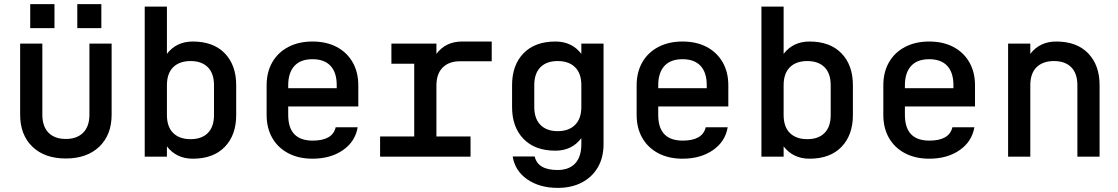

<svg xmlns="http://www.w3.org/2000/svg" viewBox="-20 -762 5440 934"><path d="M300 9Q197 9 137.5 -48.5Q78 -106 78 -204V-550H186V-204Q186 -147 216 -116.5Q246 -86 300 -86Q354 -86 384.5 -116.5Q415 -147 415 -204V-550H523V-204Q523 -106 463 -48.5Q403 9 300 9ZM127 -742H245V-625H127ZM356 -742H473V-625H356Z M684 0V-730H792V-500Q838 -560 918 -560Q1018 -560 1073.5 -502.5Q1129 -445 1129 -348V-202Q1129 -105 1073.5 -47.5Q1018 10 918 10Q838 10 792 -50V0ZM907 -465Q853 -465 822.5 -435Q792 -405 792 -347V-203Q792 -145 822.5 -115Q853 -85 907 -85Q961 -85 991 -115Q1021 -145 1021 -203V-347Q1021 -405 991 -435Q961 -465 907 -465Z M1500 10Q1433 10 1382.5 -16.5Q1332 -43 1304.5 -91Q1277 -139 1277 -203V-347Q1277 -411 1304.5 -459Q1332 -507 1382.5 -533.5Q1433 -560 1500 -560Q1568 -560 1618 -533.5Q1668 -507 1695.5 -459Q1723 -411 1723 -347V-244H1382V-203Q1382 -78 1501 -78Q1598 -78 1613 -143H1720Q1708 -73 1648 -31.5Q1588 10 1500 10ZM1382 -333H1618V-348Q1618 -409 1588 -441.5Q1558 -474 1500 -474Q1442 -474 1412 -441Q1382 -408 1382 -347Z M1829 0V-98H1995V-452H1884V-550H2103V-500Q2148 -560 2228 -560H2372V-464H2218Q2164 -464 2133.5 -433.5Q2103 -403 2103 -346V-98H2269V0Z M2693 152Q2605 152 2545 110.5Q2485 69 2474 -1H2581Q2596 65 2692 65Q2748 65 2778 33Q2808 1 2808 -61V-90Q2762 -29 2682 -29Q2582 -29 2526.5 -86.5Q2471 -144 2471 -241V-348Q2471 -445 2526.5 -502.5Q2582 -560 2682 -560Q2762 -560 2808 -500V-550H2916V-61Q2916 4 2888.5 51.5Q2861 99 2811 125.5Q2761 152 2693 152ZM2579 -242Q2579 -185 2609 -154.5Q2639 -124 2693 -124Q2747 -124 2777.5 -154.5Q2808 -185 2808 -242V-347Q2808 -405 2777.5 -435Q2747 -465 2693 -465Q2639 -465 2609 -435Q2579 -405 2579 -347Z M3300 10Q3233 10 3182.5 -16.5Q3132 -43 3104.5 -91Q3077 -139 3077 -203V-347Q3077 -411 3104.5 -459Q3132 -507 3182.5 -533.5Q3233 -560 3300 -560Q3368 -560 3418 -533.5Q3468 -507 3495.5 -459Q3523 -411 3523 -347V-244H3182V-203Q3182 -78 3301 -78Q3398 -78 3413 -143H3520Q3508 -73 3448 -31.5Q3388 10 3300 10ZM3182 -333H3418V-348Q3418 -409 3388 -441.5Q3358 -474 3300 -474Q3242 -474 3212 -441Q3182 -408 3182 -347Z M3684 0V-730H3792V-500Q3838 -560 3918 -560Q4018 -560 4073.5 -502.5Q4129 -445 4129 -348V-202Q4129 -105 4073.5 -47.5Q4018 10 3918 10Q3838 10 3792 -50V0ZM3907 -465Q3853 -465 3822.5 -435Q3792 -405 3792 -347V-203Q3792 -145 3822.5 -115Q3853 -85 3907 -85Q3961 -85 3991 -115Q4021 -145 4021 -203V-347Q4021 -405 3991 -435Q3961 -465 3907 -465Z M4500 10Q4433 10 4382.5 -16.5Q4332 -43 4304.5 -91Q4277 -139 4277 -203V-347Q4277 -411 4304.5 -459Q4332 -507 4382.5 -533.5Q4433 -560 4500 -560Q4568 -560 4618 -533.5Q4668 -507 4695.5 -459Q4723 -411 4723 -347V-244H4382V-203Q4382 -78 4501 -78Q4598 -78 4613 -143H4720Q4708 -73 4648 -31.5Q4588 10 4500 10ZM4382 -333H4618V-348Q4618 -409 4588 -441.5Q4558 -474 4500 -474Q4442 -474 4412 -441Q4382 -408 4382 -347Z M4884 0V-550H4992V-500Q5038 -560 5118 -560Q5218 -560 5273.5 -502.5Q5329 -445 5329 -348V0H5221V-347Q5221 -405 5191 -435Q5161 -465 5107 -465Q5053 -465 5022.5 -435Q4992 -405 4992 -347V0Z"/></svg>

Font: Tiny SemiBold
Style: Regular
Weight: 600
Designer: Philipp Nurullin, Konstantin Bulenkov
Foundry: JetBrains
Version: Version 2.251; ttfautohint (v1.8.4.7-5d5b)